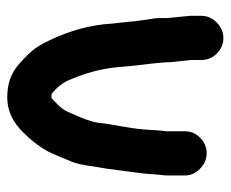

<svg xmlns="http://www.w3.org/2000/svg" viewBox="-72 -470 622 517"><g transform="rotate(-90 238.5 -212.0)"><path d="M322 -141C327 -102 329 -77 329 -65L335 -8V19C335 35 340 49 352 61C364 73 378 79 394 79C410 79 424 73 436 61C448 49 454 35 454 19V-10L448 -70C448 -88 448 -102 446 -113C444 -124 442 -138 440 -155C438 -172 437 -185 436 -194C435 -203 434 -212 433 -220C430 -276 415 -332 389 -387C383 -400 376 -413 368 -425C360 -437 345 -453 322 -473C299 -493 270 -503 234 -503C198 -503 167 -488 139 -459C114 -434 96 -409 84 -384L61 -329C57 -319 53 -304 50 -283C47 -262 44 -245 42 -233L32 -157C30 -144 29 -132 28 -121C27 -110 27 -101 26 -94C25 -87 24 -79 24 -71V-25C24 -9 30 4 42 16C54 28 68 34 84 34C100 34 114 28 126 16C138 4 143 -9 143 -25V-71C143 -73 143 -77 144 -83C145 -89 146 -102 147 -122C148 -142 151 -166 156 -193C161 -220 164 -241 166 -258C168 -275 178 -302 195 -339C200 -351 209 -362 222 -374L230 -382C232 -384 234 -384 238 -384C242 -384 245 -383 247 -381C263 -367 273 -354 279 -341C299 -296 312 -250 316 -202C317 -187 319 -167 322 -141Z"/></g></svg>

Font: AppleStorm
Style: Xbd
Weight: 800
Foundry: Cannot Into Space Fonts
Version: Version 1.01